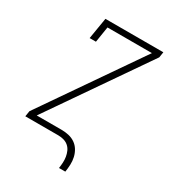

<svg xmlns="http://www.w3.org/2000/svg" viewBox="-212 -852 1024 1134"><g transform="rotate(30 300.0 -285.0)"><path d="M371 165Q374 145 375 125.5Q376 106 373 87.5Q370 69 362.5 52Q355 35 341.5 23Q328 11 309.5 5.5Q291 0 271 0H46L52 -38L507 -697H204L187 -590H144L168 -735H563L557 -697L102 -38H271Q297 -38 321 -32.5Q345 -27 364.5 -13.5Q384 0 396.5 20.5Q409 41 414.5 65Q420 89 419 114.5Q418 140 414 165Z"/></g></svg>

Font: Iosevka Slab XLtEx
Style: Italic
Weight: 200
Width: 7
Italic angle: -9°
Monospace: yes
Designer: Belleve Invis
Foundry: Belleve Invis
Version: Version 11.1.0; ttfautohint (v1.8.3)